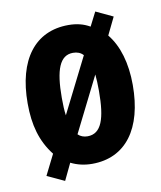

<svg xmlns="http://www.w3.org/2000/svg" viewBox="-76 -657 653 777"><g transform="rotate(-10 250.5 -268.0)"><path d="M466 -276C466 -366 444 -440 403 -490L438 -562L368 -595L339 -538C313 -553 285 -560 251 -560C114 -560 34 -456 34 -276C34 -187 53 -118 100 -58L58 26L129 59L162 -10C188 3 217 10 249 10C388 10 466 -97 466 -276ZM174 -274C174 -390 196 -446 250 -446C267 -446 281 -441 292 -429L178 -202C175 -222 174 -246 174 -274ZM327 -276C327 -162 307 -103 250 -103C235 -103 221 -108 211 -118L324 -344C326 -325 327 -302 327 -276Z"/></g></svg>

Font: Noto Sans Myanmar ExtraCondensed ExtraBold
Style: Regular
Weight: 800
Width: 2
Designer: Monotype Design Team
Foundry: Monotype Imaging Inc.
Version: Version 2.107